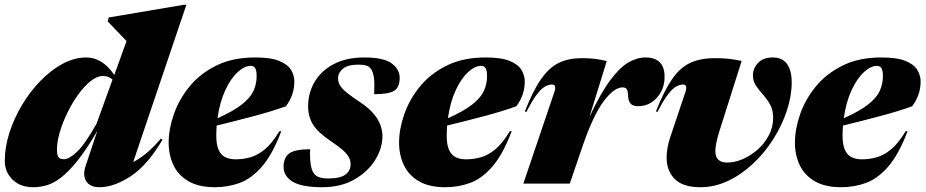

<svg xmlns="http://www.w3.org/2000/svg" viewBox="-28 -767 3866 802"><path d="M650.5 -183Q588.5 -77.5 518.5 -31.2Q448.5 15 387.5 15Q348.5 15 332.5 -9.5Q316.5 -34 329.5 -73.5L378.5 -220Q333.5 -143 296.2 -96.5Q259 -50 227.5 -25.8Q196 -1.5 167.5 6.8Q139 15 111 15Q56.5 15 24.2 -16.8Q-8 -48.5 -8 -95.5Q-8 -152 11.2 -212.2Q30.5 -272.5 64 -328.5Q97.5 -384.5 141 -429.2Q184.5 -474 233.5 -500.5Q282.5 -527 332.5 -527Q364 -527 393.5 -509.8Q423 -492.5 449.5 -454L500.5 -595.5L422 -677.5L426 -694L739.5 -747H750.5L528.5 -90.5Q552.5 -102 580.8 -124.8Q609 -147.5 644 -188ZM210 -144Q210 -119.5 216 -110.8Q222 -102 239.5 -102Q261 -102 294 -133.2Q327 -164.5 375.5 -250.5L442 -434.5Q426 -449.5 402 -449.5Q377 -449.5 350.2 -428Q323.5 -406.5 298.5 -371.8Q273.5 -337 253.5 -296Q233.5 -255 221.8 -215Q210 -175 210 -144Z M1147 -219Q1110 -121.5 1066 -71Q1022 -20.5 973 -2.8Q924 15 870 15Q802 15 759.2 -10Q716.5 -35 696.5 -77.2Q676.5 -119.5 676.5 -171Q676.5 -227.5 698 -289.5Q719.5 -351.5 763.5 -405.5Q807.5 -459.5 875.8 -493.2Q944 -527 1037.5 -527Q1103.5 -527 1139 -512.2Q1174.5 -497.5 1188 -474.5Q1201.5 -451.5 1201.5 -427.5Q1201.5 -369 1166 -323Q1111 -303 1032.2 -282Q953.5 -261 877 -242.5Q875.5 -221 875.5 -198.5Q875.5 -149.5 894.5 -125.5Q913.5 -101.5 957 -101.5Q987 -101.5 1017.2 -109.8Q1047.5 -118 1078.2 -143.2Q1109 -168.5 1139 -219ZM1019.5 -492Q993.5 -492 964.8 -465.8Q936 -439.5 913 -390.2Q890 -341 880.5 -273Q947.5 -303 982.8 -331Q1018 -359 1031 -387.8Q1044 -416.5 1044 -448.5Q1044 -473.5 1037.5 -482.8Q1031 -492 1019.5 -492Z M1267.5 -143.5Q1264.5 -69 1282.5 -43.5Q1291.5 -31 1306.5 -26.2Q1321.5 -21.5 1343.5 -21.5Q1392.5 -21.5 1414.5 -37.5Q1436.5 -53.5 1436.5 -81Q1436.5 -95 1430.2 -108.2Q1424 -121.5 1406.2 -138Q1388.5 -154.5 1353 -178Q1300 -213.5 1279.5 -246.8Q1259 -280 1259 -322.5Q1259 -379 1286.2 -425.2Q1313.5 -471.5 1366 -499.2Q1418.5 -527 1493 -527Q1575 -527 1608.2 -502.2Q1641.5 -477.5 1641.5 -442Q1641.5 -403 1619 -388.2Q1596.5 -373.5 1535 -373.5Q1537 -419.5 1534 -441.5Q1531 -463.5 1523.5 -476Q1516 -489 1502.5 -493Q1489 -497 1469 -497Q1425 -497 1404.5 -480Q1384 -463 1384 -439Q1384 -417.5 1401.5 -397.8Q1419 -378 1471.5 -343.5Q1524 -309 1546.8 -272.8Q1569.5 -236.5 1569.5 -198.5Q1569.5 -147.5 1539 -98.5Q1508.5 -49.5 1452.2 -17.2Q1396 15 1318 15Q1232 15 1194.2 -8.2Q1156.5 -31.5 1156.5 -70Q1156.5 -108 1179.8 -125.8Q1203 -143.5 1267.5 -143.5Z M2109.5 -219Q2072.5 -121.5 2028.5 -71Q1984.5 -20.5 1935.5 -2.8Q1886.5 15 1832.5 15Q1764.5 15 1721.8 -10Q1679 -35 1659 -77.2Q1639 -119.5 1639 -171Q1639 -227.5 1660.5 -289.5Q1682 -351.5 1726 -405.5Q1770 -459.5 1838.2 -493.2Q1906.5 -527 2000 -527Q2066 -527 2101.5 -512.2Q2137 -497.5 2150.5 -474.5Q2164 -451.5 2164 -427.5Q2164 -369 2128.5 -323Q2073.5 -303 1994.8 -282Q1916 -261 1839.5 -242.5Q1838 -221 1838 -198.5Q1838 -149.5 1857 -125.5Q1876 -101.5 1919.5 -101.5Q1949.5 -101.5 1979.8 -109.8Q2010 -118 2040.8 -143.2Q2071.5 -168.5 2101.5 -219ZM1982 -492Q1956 -492 1927.2 -465.8Q1898.5 -439.5 1875.5 -390.2Q1852.5 -341 1843 -273Q1910 -303 1945.2 -331Q1980.5 -359 1993.5 -387.8Q2006.5 -416.5 2006.5 -448.5Q2006.5 -473.5 2000 -482.8Q1993.5 -492 1982 -492Z M2287.5 -382.5Q2298.5 -414 2277.5 -414Q2265.5 -414 2250.5 -406.5Q2235.5 -399 2216.2 -374.8Q2197 -350.5 2170.5 -299L2164.5 -302Q2198.5 -388.5 2232.2 -436.8Q2266 -485 2306.5 -504.5Q2347 -524 2400 -524Q2434 -524 2455 -521.5Q2476 -519 2506.5 -512L2434 -278Q2480 -376.5 2520 -430.5Q2560 -484.5 2596.2 -505.8Q2632.5 -527 2667.5 -527Q2748 -527 2748 -446.5Q2748 -394.5 2716 -359Q2684 -323.5 2638.5 -323.5Q2615.5 -323.5 2606 -334Q2596.5 -344.5 2595.5 -366Q2595 -387.5 2589.8 -394.8Q2584.5 -402 2572.5 -402Q2537 -402 2493.5 -344Q2450 -286 2405.5 -156.5L2352 0H2158Z M3279 -423Q3279 -366 3258.8 -304.8Q3238.5 -243.5 3202.5 -186.5Q3166.5 -129.5 3118.2 -84Q3070 -38.5 3013.8 -11.8Q2957.5 15 2897.5 15Q2824.5 15 2790.5 -19.2Q2756.5 -53.5 2756.5 -109.5Q2756.5 -150 2773 -198L2835 -382.5Q2845.5 -414 2825 -414Q2813 -414 2798 -406.5Q2783 -399 2763.8 -374.8Q2744.5 -350.5 2718 -299L2712 -302Q2746 -388 2779.2 -436.2Q2812.5 -484.5 2854.8 -504.2Q2897 -524 2957 -524Q2989 -524 3012 -521.8Q3035 -519.5 3070 -512.5L2976 -216Q2960 -164 2960 -136Q2960 -88 3009.5 -88Q3040.5 -88 3074 -102.2Q3107.5 -116.5 3136.5 -142Q3165.5 -167.5 3183.5 -201.8Q3201.5 -236 3201.5 -275.5Q3201.5 -307.5 3188.8 -330.2Q3176 -353 3159.2 -371.8Q3142.5 -390.5 3129.8 -409.2Q3117 -428 3117 -452Q3117 -481.5 3138.5 -504.2Q3160 -527 3199.5 -527Q3239.5 -527 3259.2 -500.2Q3279 -473.5 3279 -423Z M3763 -219Q3726 -121.5 3682 -71Q3638 -20.5 3589 -2.8Q3540 15 3486 15Q3418 15 3375.2 -10Q3332.5 -35 3312.5 -77.2Q3292.5 -119.5 3292.5 -171Q3292.5 -227.5 3314 -289.5Q3335.5 -351.5 3379.5 -405.5Q3423.5 -459.5 3491.8 -493.2Q3560 -527 3653.5 -527Q3719.5 -527 3755 -512.2Q3790.5 -497.5 3804 -474.5Q3817.5 -451.5 3817.5 -427.5Q3817.5 -369 3782 -323Q3727 -303 3648.2 -282Q3569.5 -261 3493 -242.5Q3491.5 -221 3491.5 -198.5Q3491.5 -149.5 3510.5 -125.5Q3529.5 -101.5 3573 -101.5Q3603 -101.5 3633.2 -109.8Q3663.5 -118 3694.2 -143.2Q3725 -168.5 3755 -219ZM3635.5 -492Q3609.5 -492 3580.8 -465.8Q3552 -439.5 3529 -390.2Q3506 -341 3496.5 -273Q3563.5 -303 3598.8 -331Q3634 -359 3647 -387.8Q3660 -416.5 3660 -448.5Q3660 -473.5 3653.5 -482.8Q3647 -492 3635.5 -492Z"/></svg>

Font: Newsreader 72pt ExtraBold
Style: Italic
Weight: 800
Italic angle: -17°
Designer: Hugues Gentile
Foundry: Production Type
Version: Version 1.003; ttfautohint (v1.8.3)